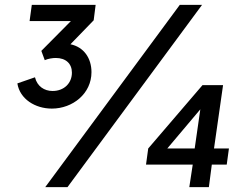

<svg xmlns="http://www.w3.org/2000/svg" viewBox="-20 -765 1006 785"><path d="M192 -321C277 -321 354 -382 354 -470C354 -528 322 -573 268 -584L363 -682L371 -745H110L101 -679H270L149 -557L163 -519C176 -525 195 -528 208 -528C249 -528 274 -505 274 -468C274 -425 242 -393 195 -393C161 -393 132 -412 123 -449L51 -424C61 -360 124 -321 192 -321ZM165 0H256L806 -745H715ZM577 -92H768L754 0H834L846 -92H907L916 -158H855L892 -417H808L586 -158ZM664 -158 799 -318 776 -158Z"/></svg>

Font: Mluvka Medium
Style: Italic
Weight: 500
Italic angle: -8°
Designer: Modified by Jiří Krblich, Original typeface by Gumpita Rahayu
Foundry: Gumpita Rahayu & Jiří Krblich
Version: Version 2.000;Glyphs 3.1.1 (3134)